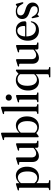

<svg xmlns="http://www.w3.org/2000/svg" viewBox="1363 -2139 1010 3776"><g transform="rotate(-90 1868.0 -251.0)"><path d="M153 -427V-372.5Q184 -407.5 220.2 -426Q256.5 -444.5 299.5 -444.5Q351 -444.5 391.2 -418Q431.5 -391.5 454.5 -342.5Q477.5 -293.5 477.5 -227Q477.5 -151 450.8 -98Q424 -45 378.2 -17Q332.5 11 276 11Q201.5 11 154.5 -39V179.5Q154.5 200.5 170.5 204L203.5 208.5Q214.5 213 214.5 222.5Q214.5 234.5 200 234.5H29.5Q15 234.5 15 222.5Q15 213 27 208.5L48.5 204Q64.5 200 64.5 180V-365Q64.5 -380.5 52.5 -382.5L19.5 -383Q9 -386 9 -395Q9 -404 22.5 -409L112.5 -437Q130 -443.5 138 -443.5Q153 -443.5 153 -427ZM263 -405Q204 -405 154.5 -345V-79.5Q194 -23.5 256.5 -23.5Q310.5 -23.5 347.5 -70.2Q384.5 -117 384.5 -215.5Q384.5 -310.5 349.8 -357.8Q315 -405 263 -405Z M570 -122V-362.5Q570 -378 557.5 -380L524.5 -380.5Q514 -383.5 514 -392.5Q514 -401.5 528 -406.5L620.5 -435Q637.5 -441 645.5 -441Q660 -441 660 -424.5V-138.5Q660 -91 682 -68Q704 -45 739.5 -45Q763 -45 788.8 -56.5Q814.5 -68 842 -93.5L848 -99.5V-362.5Q848 -378 836.5 -380L803 -380.5Q792.5 -383.5 792.5 -392.5Q792.5 -401.5 806.5 -406.5L899 -435Q915.5 -441 924 -441Q938.5 -441 938.5 -424.5V-55Q938.5 -34 954.5 -30.5L979.5 -26Q990 -21.5 990 -12Q990 0 976 0H881.5Q849.5 0 849.5 -33.5V-72Q802.5 -28 763.2 -9.2Q724 9.5 687 9.5Q635.5 9.5 602.8 -23.8Q570 -57 570 -122Z M1146.5 -719.5V-376Q1208 -444 1287.5 -444Q1339.5 -444 1380 -417.8Q1420.5 -391.5 1443.8 -342.8Q1467 -294 1467 -227Q1467 -153 1440.5 -99.8Q1414 -46.5 1368.2 -18.2Q1322.5 10 1264 10Q1225 10 1193.8 -3.8Q1162.5 -17.5 1139.5 -42L1091 -5Q1079 4.5 1068 4.5Q1056 4.5 1056 -9.5V-657.5Q1056 -673 1044 -675L1011 -675.5Q1000.5 -678.5 1000.5 -687.5Q1000.5 -696.5 1014.5 -701.5L1106.5 -730Q1123.5 -736 1131.5 -736Q1146.5 -736 1146.5 -719.5ZM1253 -405Q1194 -405 1146.5 -347V-73.5Q1186 -23.5 1247 -23.5Q1300 -23.5 1337 -72Q1374 -120.5 1374 -218Q1374 -309.5 1339.8 -357.2Q1305.5 -405 1253 -405Z M1657 -719.5V-55Q1657 -34 1673 -30.5L1698 -26Q1709 -21.5 1709 -12Q1709 0 1694.5 0H1529Q1514.5 0 1514.5 -12Q1514.5 -21.5 1526.5 -26L1551 -30.5Q1567 -34 1567 -54.5V-657.5Q1567 -673 1555 -675L1522 -675.5Q1511.5 -678.5 1511.5 -687.5Q1511.5 -696.5 1525 -701.5L1617.5 -730Q1634.5 -736 1642.5 -736Q1657 -736 1657 -719.5Z M1837.5 -523.5Q1810.5 -523.5 1793.8 -540.5Q1777 -557.5 1777 -583.5Q1777 -610 1794 -627Q1811 -644 1837.5 -644Q1864.5 -644 1881.5 -627Q1898.5 -610 1898.5 -583.5Q1898.5 -557.5 1881.5 -540.5Q1864.5 -523.5 1837.5 -523.5ZM1887.5 -425V-55Q1887.5 -34.5 1903.5 -30.5L1928 -26Q1939 -22 1939 -12Q1939 0 1925 0H1759Q1745 0 1745 -12Q1745 -21.5 1755.5 -25.5L1781 -30.5Q1797 -34.5 1797 -54.5V-363Q1797 -378 1785.5 -380.5L1752 -381Q1741.5 -384 1741.5 -392.5Q1741.5 -402 1755.5 -407L1848 -435.5Q1864.5 -441 1873 -441Q1887.5 -441 1887.5 -425Z M2248 234.5Q2233 234.5 2233 222Q2233 213 2244 208.5L2278.5 204Q2297 200.5 2297 178V-55Q2269 -23.5 2233.2 -6.5Q2197.5 10.5 2155 10.5Q2102.5 10.5 2062 -15.8Q2021.5 -42 1998.8 -90.2Q1976 -138.5 1976 -204.5Q1976 -278 2002.8 -332Q2029.5 -386 2075.8 -415.2Q2122 -444.5 2180 -444.5Q2220.5 -444.5 2251.2 -430.8Q2282 -417 2303.5 -392L2352.5 -434Q2365 -443.5 2375.5 -443.5Q2387.5 -443.5 2387.5 -429.5L2387 178.5Q2387 200 2404 204L2428.5 208.5Q2439 213.5 2439 222.5Q2439 234.5 2424.5 234.5ZM2069 -219.5Q2069 -125.5 2103.2 -77.5Q2137.5 -29.5 2193.5 -29.5Q2253 -29.5 2297 -84.5V-359.5Q2260 -411.5 2197 -411.5Q2141.5 -411.5 2105.2 -363Q2069 -314.5 2069 -219.5Z M2502.5 -122V-362.5Q2502.5 -378 2490 -380L2457 -380.5Q2446.5 -383.5 2446.5 -392.5Q2446.5 -401.5 2460.5 -406.5L2553 -435Q2570 -441 2578 -441Q2592.5 -441 2592.5 -424.5V-138.5Q2592.5 -91 2614.5 -68Q2636.5 -45 2672 -45Q2695.5 -45 2721.2 -56.5Q2747 -68 2774.5 -93.5L2780.5 -99.5V-362.5Q2780.5 -378 2769 -380L2735.5 -380.5Q2725 -383.5 2725 -392.5Q2725 -401.5 2739 -406.5L2831.5 -435Q2848 -441 2856.5 -441Q2871 -441 2871 -424.5V-55Q2871 -34 2887 -30.5L2912 -26Q2922.5 -21.5 2922.5 -12Q2922.5 0 2908.5 0H2814Q2782 0 2782 -33.5V-72Q2735 -28 2695.8 -9.2Q2656.5 9.5 2619.5 9.5Q2568 9.5 2535.2 -23.8Q2502.5 -57 2502.5 -122Z M3338 -271Q3338 -237.5 3303.5 -237.5H3039.5Q3041.5 -146 3083.5 -98Q3125.5 -50 3192 -50Q3239.5 -50 3273 -75.8Q3306.5 -101.5 3317 -141Q3322.5 -150 3329 -150Q3338 -150 3337 -137.5Q3333 -97 3309.8 -63.5Q3286.5 -30 3247.5 -10Q3208.5 10 3158 10Q3096.5 10 3051 -17.5Q3005.5 -45 2980.5 -94.5Q2955.5 -144 2955.5 -210.5Q2955.5 -278 2981 -330.8Q3006.5 -383.5 3053.2 -414Q3100 -444.5 3164.5 -444.5Q3216.5 -444.5 3255.5 -422Q3294.5 -399.5 3316.2 -360.5Q3338 -321.5 3338 -271ZM3153 -415.5Q3104 -415.5 3073.5 -375Q3043 -334.5 3039.5 -261.5H3227.5Q3245.5 -261.5 3245.5 -279Q3245.5 -344 3219.5 -379.8Q3193.5 -415.5 3153 -415.5Z M3558 -15.5Q3593.5 -15.5 3614.2 -34.2Q3635 -53 3635 -82.5Q3635 -112 3614 -132.8Q3593 -153.5 3535 -171Q3448 -197.5 3415 -232.2Q3382 -267 3382 -320Q3382 -376.5 3421.5 -410.8Q3461 -445 3533.5 -445Q3577.5 -445 3599.2 -433.5Q3621 -422 3629 -422Q3636.5 -422 3647.5 -433.5Q3658.5 -445 3668 -445Q3672.5 -445 3676.5 -442Q3680.5 -439 3683 -429.5L3710 -325.5Q3716.5 -302.5 3705.5 -298Q3692 -292 3682 -308.5Q3651.5 -370 3616.8 -394.8Q3582 -419.5 3537.5 -419.5Q3495.5 -419.5 3474.2 -400Q3453 -380.5 3453 -350Q3453 -320 3475.5 -297.8Q3498 -275.5 3563 -257Q3639 -236 3672.5 -201.5Q3706 -167 3706 -114.5Q3706 -59 3666.2 -24.2Q3626.5 10.5 3562.5 10.5Q3533 10.5 3513.5 2.8Q3494 -5 3483.2 -12.5Q3472.5 -20 3468.5 -20Q3464 -20 3458.5 -12.8Q3453 -5.5 3447 1.8Q3441 9 3435 9Q3423.5 9 3421 -6L3399.5 -103.5Q3394 -129.5 3405 -133Q3417 -137 3427 -120Q3455 -63.5 3488.2 -39.5Q3521.5 -15.5 3558 -15.5Z"/></g></svg>

Font: Fraunces 144pt Soft
Style: Regular
Weight: 400
Version: Version 1.000;[0bf87f6ff]